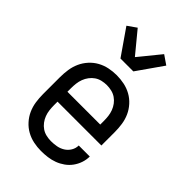

<svg xmlns="http://www.w3.org/2000/svg" viewBox="-230 -861 960 960"><g transform="rotate(45 250.0 -381.0)"><path d="M250 8Q223 8 196.5 2.5Q170 -3 146.5 -16Q123 -29 104.5 -49.5Q86 -70 75 -94.5Q64 -119 60 -146Q56 -173 56 -200V-320Q56 -347 60 -374Q64 -401 75 -425.5Q86 -450 104.5 -470.5Q123 -491 146.5 -504Q170 -517 196.5 -522.5Q223 -528 250 -528Q277 -528 303.5 -522.5Q330 -517 353.5 -504Q377 -491 395.5 -470.5Q414 -450 425 -425.5Q436 -401 440 -374Q444 -347 444 -320V-225H134V-200Q134 -183 136 -166Q138 -149 144 -133Q150 -117 160.5 -103Q171 -89 185 -79.5Q199 -70 216 -66Q233 -62 250 -62Q270 -62 289.5 -65.5Q309 -69 326 -79.5Q343 -90 353.5 -107.5Q364 -125 364 -145H442Q442 -122 434.5 -100Q427 -78 413.5 -59.5Q400 -41 381 -27.5Q362 -14 340.5 -6Q319 2 296 5Q273 8 250 8ZM366 -295V-320Q366 -337 364 -354Q362 -371 356 -387Q350 -403 339.5 -417Q329 -431 315 -440.5Q301 -450 284 -454Q267 -458 250 -458Q233 -458 216 -454Q199 -450 185 -440.5Q171 -431 160.5 -417Q150 -403 144 -387Q138 -371 136 -354Q134 -337 134 -320V-295ZM204 -600 109 -737 156 -770 250 -656 343 -770 391 -737 295 -600Z"/></g></svg>

Font: Huly
Style: Regular
Weight: 400
Designer: Belleve Invis
Foundry: Belleve Invis
Version: Version 33.2.5; ttfautohint (v1.8.4)